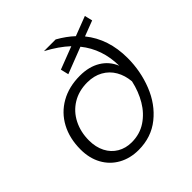

<svg xmlns="http://www.w3.org/2000/svg" viewBox="-196 -880 1042 1042"><g transform="rotate(-45 325.0 -359.5)"><path d="M477 -666 589 -709 600 -664 511 -630Q592 -530 592 -384Q592 -283 556 -192Q520 -101 449.5 -44.5Q379 12 281 12Q217 12 166.5 -16Q116 -44 88 -95Q60 -146 60 -213Q60 -298 94.5 -362.5Q129 -427 192.5 -463Q256 -499 341 -499Q410 -499 459 -469.5Q508 -440 530 -386Q529 -515 454 -608L302 -549L291 -595L421 -645Q372 -691 297 -731H387Q440 -701 477 -666ZM284 -44Q347 -44 395 -76Q443 -108 474 -160.5Q505 -213 519 -277Q515 -326 493 -364Q471 -402 432.5 -423.5Q394 -445 343 -445Q278 -445 229 -415Q180 -385 153.5 -332.5Q127 -280 127 -216Q127 -164 147 -125Q167 -86 203 -65Q239 -44 284 -44Z"/></g></svg>

Font: Azeret Mono Light
Style: Italic
Weight: 300
Italic angle: -12°
Designer: Martin Vácha
Foundry: Displaay
Version: Version 1.000; Glyphs 3.0.3, build 3074